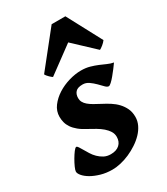

<svg xmlns="http://www.w3.org/2000/svg" viewBox="-195 -797 786 901"><g transform="rotate(-30 198.5 -347.0)"><path d="M399.4 -412.1Q391.6 -400.9 380.6 -386.5Q369.6 -372.1 358.6 -358.9Q347.7 -345.7 337.9 -336.7Q328.1 -327.6 322.8 -327.6Q314.5 -327.6 304.2 -338.4Q293.9 -349.1 281 -362.1Q268.1 -375 252.9 -385.7Q237.8 -396.5 219.7 -396.5Q192.4 -396.5 181.2 -384Q169.9 -371.6 169.9 -351.1Q169.9 -338.9 175.3 -328.9Q180.7 -318.8 191.2 -309.8Q201.7 -300.8 217 -292Q232.4 -283.2 252 -272.9Q272 -262.7 291.3 -250.5Q310.5 -238.3 325.4 -222.4Q340.3 -206.5 349.6 -186.8Q358.9 -167 358.9 -141.1Q358.9 -118.7 348.9 -97.9Q338.9 -77.1 321.8 -59.3Q304.7 -41.5 282.5 -26.9Q260.3 -12.2 236.3 -1.7Q212.4 8.8 188 14.4Q163.6 20 142.6 20Q108.9 20 80.6 11.7Q52.2 3.4 31.7 -8.5Q11.2 -20.5 -0.2 -33.9Q-11.7 -47.4 -11.7 -57.6Q-11.7 -64.9 -4.4 -81.3Q2.9 -97.7 12.9 -114.7Q22.9 -131.8 32.7 -144.8Q42.5 -157.7 47.9 -157.7Q52.2 -157.7 57.6 -149.4Q63 -141.1 70.1 -128.9Q77.1 -116.7 86.2 -102.1Q95.2 -87.4 107.7 -75.2Q120.1 -63 135.7 -54.7Q151.4 -46.4 171.9 -46.4Q202.6 -46.4 219.5 -62Q236.3 -77.6 236.3 -104Q236.3 -120.1 227.8 -134Q219.2 -147.9 205.1 -160.2Q190.9 -172.4 173.1 -182.9Q155.3 -193.4 137.2 -203.1Q111.3 -216.3 94.5 -230.2Q77.6 -244.1 67.9 -258.5Q58.1 -272.9 54.2 -288.1Q50.3 -303.2 50.3 -318.8Q50.3 -349.6 69.3 -375Q88.4 -400.4 117.2 -418.7Q146 -437 180.4 -447Q214.8 -457 245.6 -457Q272 -457 293.2 -450.9Q314.5 -444.8 332.5 -437.3Q350.6 -429.7 366.7 -422.4Q382.8 -415 399.4 -412.1ZM409.2 -527.8Q402.3 -518.1 391.1 -509Q379.9 -500 372.1 -496.1L260.3 -601.1L117.7 -496.1Q115.2 -497.6 111.3 -500.7Q107.4 -503.9 102.8 -508.3Q98.1 -512.7 94 -517.8Q89.8 -522.9 87.4 -527.8L235.8 -713.9H310.1Z"/></g></svg>

Font: Gentium Book Basic
Style: Bold Italic
Weight: 700
Italic angle: -8°
Designer: J. Victor Gaultney and Annie Olsen
Foundry: SIL International
Version: Version 1.102; 2013; Maintenance release